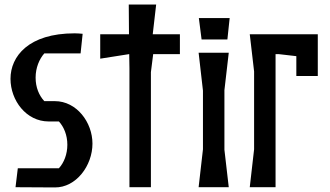

<svg xmlns="http://www.w3.org/2000/svg" viewBox="-20 -820 1444 841"><path d="M342 -672C329 -673 320 -674 307 -674C105 -674 26 -573 26 -475C26 -380 95 -288 193 -288H238C260 -264 275 -228 275 -186C275 -144 260 -107 238 -83H58L48 0L220 1C313 2 385 -94 385 -191C385 -284 316 -377 220 -377H174C151 -402 136 -437 136 -480C136 -523 152 -561 174 -586H333Z M664 -800H544L545 -670H419V-563L546 -583L547 -520V0H641V-504L651 -583H768V-670H649Z M851 -741 863 -647H976L986 -741ZM850 -589 869 -423V-166L850 0H982L963 -164V-425L982 -589Z M1372 -670H1074L1093 -507V-166L1074 0H1187V-583H1200L1278 -574V-487H1372Z"/></svg>

Font: BackOut Medium
Style: Regular
Weight: 500
Designer: Frank Adebiaye
Foundry: Velvetyne Type Foundry
Version: Version 2.000;hotconv 1.0.109;makeotfexe 2.5.65596